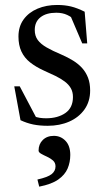

<svg xmlns="http://www.w3.org/2000/svg" viewBox="-20 -484 416 754"><path d="M204.5 -464.5Q234.5 -464.5 259 -458.5Q283.5 -452.5 312.5 -438L322.5 -313.5H303L249 -440L284.5 -397Q263 -416.5 244.2 -425.2Q225.5 -434 201 -434Q161.5 -434 139 -416.2Q116.5 -398.5 116.5 -366.5Q116.5 -343 128.2 -327Q140 -311 163 -297.8Q186 -284.5 220.5 -270Q246 -259 267 -246Q288 -233 302.8 -216.5Q317.5 -200 325.8 -178.5Q334 -157 334 -128.5Q334 -85.5 311.8 -54.2Q289.5 -23 252 -6.5Q214.5 10 167.5 10Q135.5 10 110.2 4.8Q85 -0.5 60.5 -12L36 -145H57.5L130 -7.5L81 -42.5Q98 -33.5 111.2 -28.2Q124.5 -23 136.5 -21.2Q148.5 -19.5 161 -19.5Q207 -19.5 236.8 -40.2Q266.5 -61 266.5 -103Q266.5 -123 258 -137.8Q249.5 -152.5 234 -164Q218.5 -175.5 197.8 -185.8Q177 -196 153 -206.5Q121 -221 98.5 -238.8Q76 -256.5 64.2 -281.5Q52.5 -306.5 52.5 -340.5Q52.5 -380 72.8 -407.8Q93 -435.5 127.5 -450Q162 -464.5 204.5 -464.5ZM127 221Q167.5 212 182.8 199.8Q198 187.5 198 169.5Q198 155 188 146.2Q178 137.5 164.8 131.5Q151.5 125.5 141.5 119.8Q131.5 114 131.5 107.5Q131.5 82 148 65.8Q164.5 49.5 191.5 49.5Q218.5 49.5 237.2 69Q256 88.5 256 124.5Q256 153 245.5 177.8Q235 202.5 208.8 221Q182.5 239.5 134 249Z"/></svg>

Font: Newsreader 36pt
Style: Regular
Weight: 400
Designer: Hugues Gentile
Foundry: Production Type
Version: Version 1.003